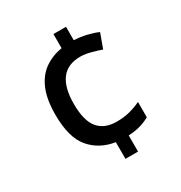

<svg xmlns="http://www.w3.org/2000/svg" viewBox="-172 -846 920 978"><g transform="rotate(-30 287.5 -357.0)"><path d="M357 -645Q396 -643 431.5 -634.5Q467 -626 494 -614L463 -529Q435 -539 402.5 -547.5Q370 -556 343 -556Q195 -556 195 -363Q195 -264 232 -220Q269 -176 339 -176Q383 -176 417 -185Q451 -194 483 -209V-119Q456 -104 426 -95.5Q396 -87 357 -85V10H283V-88Q193 -102 139.5 -165.5Q86 -229 86 -362Q86 -452 110.5 -510Q135 -568 179.5 -599.5Q224 -631 283 -641V-724H357Z"/></g></svg>

Font: Noto Sans Lao Medium
Style: Regular
Weight: 500
Designer: Monotype Design Team
Foundry: Monotype Imaging Inc.
Version: Version 2.003; ttfautohint (v1.8.4.7-5d5b)